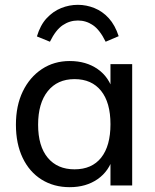

<svg xmlns="http://www.w3.org/2000/svg" viewBox="-20 -769 644 796"><path d="M269 7Q203 7 152.5 -24.5Q102 -56 74 -114.5Q46 -173 46 -252Q46 -331 74.5 -390Q103 -449 153.5 -482.5Q204 -516 269 -516Q337 -516 385 -482.5Q433 -449 450 -387L438 -380V-503H528V0H438V-126L450 -121Q433 -60 385 -26.5Q337 7 269 7ZM289 -67Q361 -67 399.5 -115.5Q438 -164 438 -254Q438 -344 399 -392.5Q360 -441 289 -441Q218 -441 178 -391Q138 -341 138 -252Q138 -163 178 -115Q218 -67 289 -67ZM303 -749Q338 -749 371.5 -735.5Q405 -722 431 -693.5Q457 -665 472 -619L418 -596Q394 -645 365.5 -664.5Q337 -684 303 -684Q269 -684 240 -664.5Q211 -645 187 -596L133 -618Q147 -665 173.5 -693.5Q200 -722 233.5 -735.5Q267 -749 303 -749Z"/></svg>

Font: Muli Medium
Style: Regular
Weight: 500
Designer: Vernon Adams
Foundry: Vernon Adams
Version: Version 2.100; ttfautohint (v1.8.1.43-b0c9)